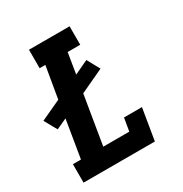

<svg xmlns="http://www.w3.org/2000/svg" viewBox="-171 -863 942 991"><g transform="rotate(-30 300.0 -367.5)"><path d="M42 0V-110H90L127 -334L64 -305L22 -380L143 -436L175 -625H141V-735H383V-625H308L288 -502L371 -541L412 -466L271 -400L223 -110H378L391 -187H498L467 0Z"/></g></svg>

Font: Iosevka Curly Slab XBdEx
Style: Italic
Weight: 800
Width: 7
Italic angle: -9°
Monospace: yes
Designer: Belleve Invis
Foundry: Belleve Invis
Version: Version 11.1.0; ttfautohint (v1.8.3)